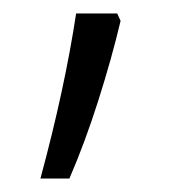

<svg xmlns="http://www.w3.org/2000/svg" viewBox="-20 -136 266 285"><path d="M159 -105Q146 -50 126 13Q106 76 83 129H40Q76 -4 93 -116H154Z"/></svg>

Font: Noto Sans Lao Looped Light
Style: Regular
Weight: 300
Designer: Mark Frömberg, Ben Mitchell
Foundry: The Fontpad Ltd
Version: Version 1.002; ttfautohint (v1.8.4.7-5d5b)